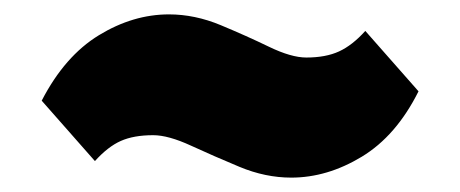

<svg xmlns="http://www.w3.org/2000/svg" viewBox="-20 -391 640 267"><path d="M385 -144Q349 -144 313 -159Q277 -174 245.5 -188.5Q214 -203 193 -203Q166 -203 148 -195Q130 -187 112 -167L38 -251Q70 -313 117.5 -342Q165 -371 215 -371Q251 -371 287 -356Q323 -341 354 -326Q385 -311 406 -311Q433 -311 451.5 -319.5Q470 -328 488 -348L562 -264Q531 -202 483 -173Q435 -144 385 -144Z"/></svg>

Font: Livvic Black
Style: Italic
Weight: 900
Italic angle: -10°
Designer: Jacques Le Bailly, Baron von Fonthausen
Version: Version 1.001; ttfautohint (v1.8.2)